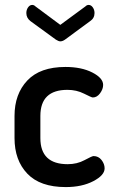

<svg xmlns="http://www.w3.org/2000/svg" viewBox="-20 -752 466 780"><path d="M39 -191V-281Q39 -370 91 -425Q143 -480 246 -480Q311 -480 355 -457.5Q399 -435 399 -407Q399 -390 386.5 -373Q374 -356 357 -356Q352 -356 321.5 -371.5Q291 -387 254 -387Q144 -387 144 -281V-191Q144 -85 255 -85Q293 -85 323.5 -101.5Q354 -118 360 -118Q380 -118 392.5 -102Q405 -86 405 -68Q405 -40 359 -16Q313 8 247 8Q143 8 91 -46.5Q39 -101 39 -191ZM87 -699Q87 -712 94 -722Q101 -732 111 -732Q118 -732 124 -726L225 -651L327 -726Q333 -732 340 -732Q350 -732 357 -722Q364 -712 364 -699Q364 -678 346 -666L244 -591Q234 -584 225 -584Q218 -584 207 -591L104 -666Q87 -679 87 -699Z"/></svg>

Font: TerminalDosisSemiBold
Style: Bold
Weight: 600
Designer: EdgarTolentino, PabloImpallari, IginoMarini
Foundry: EdgarTolentino, PabloImpallari, IginoMarini
Version: Version 1.006